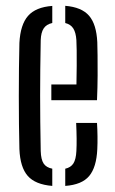

<svg xmlns="http://www.w3.org/2000/svg" viewBox="-20 -626 391 653"><path d="M46 -118.7Q45 -157.6 44.5 -203.8Q44 -249.9 44 -298.6Q44 -347.2 44.5 -393.9Q45 -440.5 46 -480.1Q49.3 -542.4 75.4 -572Q101.4 -601.7 157.8 -605.9V-547.8Q137.8 -543.4 128.6 -529.4Q119.4 -515.4 118.5 -489.6Q117.5 -437.4 117 -391.4Q116.5 -345.4 116.5 -301.2Q116.5 -256.9 117 -210.8Q117.5 -164.7 118.5 -112.3Q119.4 -83.4 128.4 -69.8Q137.4 -56.2 157.8 -52.3V6.3Q100 1.6 74.3 -27.8Q48.6 -57.1 46 -118.7ZM201.9 6.3V-52.2Q220.9 -56.4 229.7 -70.3Q238.4 -84.1 239.8 -112.3Q240.8 -130.6 240.6 -154.5Q240.4 -178.4 239 -208H309.9Q311.3 -186.7 311.6 -162.5Q311.9 -138.4 310.9 -118.7Q308.1 -57 283.3 -27.4Q258.6 2.2 201.9 6.3ZM154.6 -285.3V-338.7H240Q240.8 -372.6 240.9 -402.3Q241.1 -432 240.8 -454.5Q240.6 -477 239.8 -489.6Q238.1 -515.2 229.3 -529.2Q220.5 -543.2 201.9 -547.7V-606.2Q257.5 -601.7 282.7 -572.7Q308 -543.7 310.9 -482.5Q311.4 -467.5 311.8 -437.8Q312.3 -408.1 312 -368.8Q311.8 -329.6 309.9 -285.3Z"/></svg>

Font: Big Shoulders Stencil Display SC Thin
Style: Regular
Weight: 100
Designer: Patric King
Foundry: XO Type Co
Version: Version 2.001